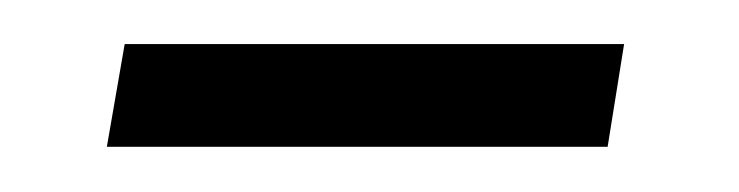

<svg xmlns="http://www.w3.org/2000/svg" viewBox="-20 -313 327 85"><path d="M27.3 -248 35.2 -293.5H256.3L249 -248Z"/></svg>

Font: Open Sans SemiCondensed Light
Style: Italic
Weight: 300
Width: 4
Italic angle: -12°
Designer: Monotype Design Team
Foundry: Monotype Imaging Inc.
Version: Version 3.000